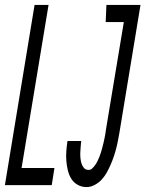

<svg xmlns="http://www.w3.org/2000/svg" viewBox="-39 -755 593 783"><path d="M314 8Q294 8 277.5 -1.5Q261 -11 251.5 -26.5Q242 -42 237.5 -61Q233 -80 231.5 -99.5Q230 -119 231.5 -139Q233 -159 236 -179L237 -180H293L292 -179Q291 -168 290 -156.5Q289 -145 288.5 -133.5Q288 -122 289 -111Q290 -100 293 -89.5Q296 -79 303 -70.5Q310 -62 322 -62Q331 -62 338 -69Q345 -76 350.5 -84Q356 -92 360 -101Q364 -110 367.5 -118.5Q371 -127 373.5 -136Q376 -145 378.5 -154Q381 -163 383 -172Q385 -181 387 -190Q389 -199 390.5 -208Q392 -217 393 -226L466 -665H392L395 -735H534L448 -214Q445 -198 442 -181.5Q439 -165 434.5 -148Q430 -131 424.5 -115Q419 -99 412 -83Q405 -67 396.5 -51.5Q388 -36 375.5 -22.5Q363 -9 346.5 -0.5Q330 8 314 8ZM-19 0 102 -735H159L49 -70H183L172 0Z"/></svg>

Font: Iosevka Custom
Style: Italic
Weight: 400
Italic angle: -9°
Monospace: yes
Designer: Belleve Invis
Foundry: Belleve Invis
Version: Version 30.3.3; ttfautohint (v1.8.3)